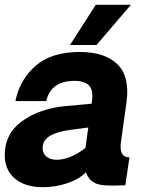

<svg xmlns="http://www.w3.org/2000/svg" viewBox="-22 -770 619 798"><path d="M522 -750 379 -583H269L376 -750ZM481 -182Q471 -116 516 -116L499 0Q494 0 480.5 0.5Q467 1 459 1Q458 1 445.5 1Q433 1 430 1Q427 1 416 0.5Q405 0 401 -1Q397 -2 387.5 -4Q378 -6 374 -8.5Q370 -11 362.5 -15.5Q355 -20 351 -25.5Q347 -31 342.5 -38Q338 -45 335 -54Q308 -26 259 -9Q210 8 156 8Q75 8 32 -35Q-11 -78 0 -156Q11 -229 81.5 -274.5Q152 -320 250 -329L359 -339L360 -348Q367 -394 348.5 -414Q330 -434 288 -434Q190 -434 170 -350H42Q60 -439 126 -496.5Q192 -554 309 -554Q414 -554 466 -503Q518 -452 504 -347Q500 -320 492.5 -265Q485 -210 481 -182ZM333 -155 345 -240 269 -230Q164 -216 156 -165Q152 -138 168 -122Q184 -106 214 -106Q269 -106 333 -155Z"/></svg>

Font: Oakes Grotesk Bold
Style: Italic
Weight: 700
Italic angle: -8°
Designer: Samuel Oakes
Foundry: Samuel Oakes
Version: Version 1.000;PS 001.000;hotconv 1.0.88;makeotf.lib2.5.64775